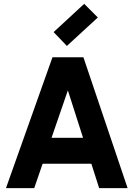

<svg xmlns="http://www.w3.org/2000/svg" viewBox="-20 -979 694 999"><path d="M160 -262H480V-127H160ZM11 0 253 -681H414L644 0H496L310 -581H358L158 0ZM328 -740 259 -812 418 -959 489 -888Z"/></svg>

Font: Gabarito
Style: Bold
Weight: 700
Designer: Leandro Assis / Alvaro Franca / Felipe Casaprima
Foundry: Naipe Foundry
Version: Version 1.000